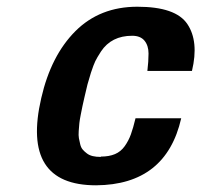

<svg xmlns="http://www.w3.org/2000/svg" viewBox="-20 -535 596 568"><path d="M277.8 -70.8 278.8 -71.8Q302.7 -71.8 320.1 -79.1Q337.4 -86.4 348.9 -102.5Q360.4 -118.7 367.2 -137.5Q374 -156.2 380.9 -185.1H516.1Q471.2 11.7 264.2 13.2Q42 13.2 102.1 -245.1Q130.9 -370.6 203.1 -442.9Q275.4 -515.1 386.2 -515.1Q500 -515.1 534.2 -463.9Q568.8 -412.6 547.9 -325.2H416Q419.4 -353.5 419.4 -376.7Q419.4 -399.9 407.5 -414.6Q395.5 -429.2 371.1 -429.2Q309.6 -429.2 278.8 -382.8Q266.6 -363.8 262 -354.2Q257.3 -344.7 249 -319.8Q242.7 -299.8 238.8 -285.2L230 -248Q226.1 -231 224.1 -221.7Q222.2 -212.4 219 -196.3Q215.8 -180.2 214.8 -170.9Q213.9 -161.6 212.9 -147.9Q211.9 -134.3 213.4 -126.2Q214.8 -118.2 217.3 -108.2Q219.7 -98.1 224.9 -92.3Q230 -86.4 237.1 -81.1Q244.1 -75.7 254.4 -73.2Q264.6 -70.8 277.8 -70.8Z"/></svg>

Font: Perun
Style: Bold Italic
Weight: 700
Italic angle: -12°
Foundry: Copyright (c) Stefan Peev, Context Ltd, 2016
Version: Version 001.000